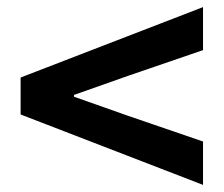

<svg xmlns="http://www.w3.org/2000/svg" viewBox="-20 -646 629 540"><path d="M551 -126V-248L341 -320L188 -374V-379L341 -433L551 -505V-626L38 -428V-324Z"/></svg>

Font: Noto Sans Japanese Bold
Style: Bold
Weight: 700
Designer: Ryoko NISHIZUKA (kana & ideographs); Paul D. Hunt (Latin, Greek & Cyrillic); Wenlong ZHANG (bopomofo); Sandoll Communica
Foundry: Adobe Systems Incorporated
Version: Version 1.000;PS 1;hotconv 1.0.78;makeotf.lib2.5.61930